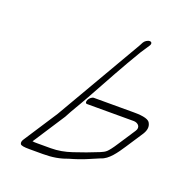

<svg xmlns="http://www.w3.org/2000/svg" viewBox="-101 -616 673 705"><g transform="rotate(20 235.5 -264.0)"><path d="M226.1 -245C222.2 -237 223.4 -230 229.8 -230H382.6H413.6C430.1 -229 442.7 -216 431.4 -199L387.4 -132C374 -111 364.1 -99 358.7 -94C347.1 -83 326.7 -78 313.2 -72C304.4 -68 280 -59 241.3 -46C214.6 -37 187.8 -32 160.2 -32H108.2C100.2 -32 93.2 -32 88.6 -33L170.6 -159C190 -196 198 -206 225.7 -256C270.4 -337 306 -403 349.9 -476L373 -511C378 -519 375.4 -526 367.4 -526C359.4 -526 348.5 -519 344.5 -511L338.2 -499L140.7 -159L54.7 -27C50.2 -20 49.3 -14 51.8 -9C54.4 -4 65.4 -2 88.4 -2H140.4C176.8 -2 206 -7 234.3 -18C259.5 -25 283.4 -33 303.7 -42C324.1 -51 338.5 -57 346 -60C373.9 -68 397.1 -101 417.4 -132L461.4 -199C471.3 -215 473.1 -229 467.1 -241C462.5 -254 441.4 -260 402.4 -260H245.6C239.2 -260 230.1 -253 226.1 -245Z"/></g></svg>

Font: MewTooHand
Style: UltimateCondIta
Weight: 400
Designer: Mew Too, Robert Jablonski
Version: Version 0.77